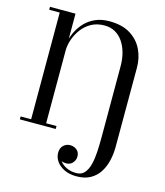

<svg xmlns="http://www.w3.org/2000/svg" viewBox="-143 -868 1065 1236"><g transform="rotate(15 389.5 -250.0)"><path d="M483.5 260Q435.5 260 401.5 243.2Q367.5 226.5 349.2 200Q331 173.5 331 144Q331 111.5 350 94Q369 76.5 395 76.5Q410 76.5 424.2 82.8Q438.5 89 448 102.2Q457.5 115.5 457.5 136.5Q457.5 159 441.5 177.8Q425.5 196.5 397 196.5Q380.5 196.5 365.8 189.8Q351 183 341.5 171.2Q332 159.5 332 144H351.5Q351.5 168.5 367.2 190.5Q383 212.5 411.2 226.2Q439.5 240 477 240Q511.5 240 531.2 217.5Q551 195 560.5 157.5Q570 120 572.8 73.8Q575.5 27.5 575.5 -20V-499Q575.5 -545.5 564.5 -586.5Q553.5 -627.5 532.2 -658.8Q511 -690 480 -707.5Q449 -725 408.5 -725Q358 -725 320.2 -703.8Q282.5 -682.5 257.8 -648.8Q233 -615 220.2 -577Q207.5 -539 207.5 -505H195Q195 -532 202.8 -565.5Q210.5 -599 227.5 -633Q244.5 -667 272.2 -695.8Q300 -724.5 339.8 -742Q379.5 -759.5 432 -759.5Q517 -759.5 571.5 -725.8Q626 -692 652.8 -636.8Q679.5 -581.5 679.5 -517.5L679 11.5Q679 60 668.2 104.8Q657.5 149.5 634.5 184.5Q611.5 219.5 574.2 239.8Q537 260 483.5 260ZM37.5 0V-19.5H276.5V0ZM107.5 0V-730.5H37.5V-750H207.5V0Z"/></g></svg>

Font: Bodoni Moda Medium
Style: Regular
Weight: 500
Designer: Owen Earl
Foundry: indestructible type
Version: Version 2.005